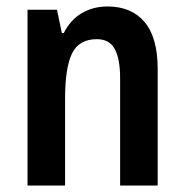

<svg xmlns="http://www.w3.org/2000/svg" viewBox="-20 -573 570 593"><path d="M312 -553Q386 -553 426.5 -505Q467 -457 467 -360V0H351V-331Q351 -391 334.5 -421.5Q318 -452 279 -452Q224 -452 202.5 -408Q181 -364 181 -268V0H65V-543H156L171 -471H177Q197 -511 232 -532Q267 -553 312 -553Z"/></svg>

Font: Noto Sans Hebrew Condensed SemiBold
Style: Regular
Weight: 600
Width: 3
Designer: Monotype Design Team
Foundry: Monotype Imaging Inc.
Version: Version 2.004; ttfautohint (v1.8.4.7-5d5b)